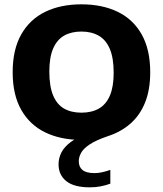

<svg xmlns="http://www.w3.org/2000/svg" viewBox="-20 -622 733 864"><path d="M384 221Q313 221 278.2 193Q243.5 165 243.5 117.5Q243.5 89 256.5 63.8Q269.5 38.5 299.2 16.5Q329 -5.5 380 -23.5L375.5 7.5H346.5Q253 7.5 183.5 -26.2Q114 -60 75.5 -127.8Q37 -195.5 37 -297Q37 -399 75.5 -467Q114 -535 183.5 -568.8Q253 -602.5 346.5 -602.5Q440 -602.5 509.8 -568.8Q579.5 -535 617.8 -466.8Q656 -398.5 656 -297Q656 -218.5 633 -161Q610 -103.5 567 -65.8Q524 -28 464.5 -9Q412 9 383.8 27.8Q355.5 46.5 345 65.8Q334.5 85 334.5 103.5Q334.5 129.5 351.5 143.2Q368.5 157 405.5 157Q420.5 157 437.8 153.5Q455 150 476.5 142.5V204.5Q456 212 433.5 216.5Q411 221 384 221ZM346.5 -115Q392.5 -115 425 -133.5Q457.5 -152 474.5 -191.8Q491.5 -231.5 491.5 -294.5Q491.5 -361 474.2 -401.8Q457 -442.5 424.5 -461.2Q392 -480 346.5 -480Q301 -480 268.8 -461.8Q236.5 -443.5 219.2 -403.8Q202 -364 202 -300.5Q202 -233.5 219 -192.8Q236 -152 268.2 -133.5Q300.5 -115 346.5 -115Z"/></svg>

Font: Encode Sans SC Condensed Thin
Style: Bold
Weight: 700
Version: Version 3.002